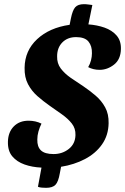

<svg xmlns="http://www.w3.org/2000/svg" viewBox="-20 -784 601 921"><path d="M201 117Q191 117 180 116Q169 115 162 112L179 20Q134 18 97.5 5Q61 -8 39 -34Q17 -60 18 -104Q19 -150 46 -177.5Q73 -205 117 -205Q151 -205 179 -191Q170 -173 164.5 -153.5Q159 -134 159 -115Q158 -80 176.5 -62.5Q195 -45 237 -45Q279 -45 310 -69.5Q341 -94 342 -136Q343 -168 324.5 -191.5Q306 -215 277 -235.5Q248 -256 218 -277Q188 -298 160 -322.5Q132 -347 114.5 -380Q97 -413 98 -459Q99 -541 158 -596Q217 -651 314 -665L320 -695Q328 -735 341 -749.5Q354 -764 383 -764Q393 -764 403 -762.5Q413 -761 423 -760L404 -667Q446 -664 481.5 -651.5Q517 -639 539 -614Q561 -589 560 -549Q559 -499 527 -474Q495 -449 458 -449Q442 -449 428 -452.5Q414 -456 403 -462Q412 -477 416.5 -494.5Q421 -512 421 -528Q422 -563 404.5 -584.5Q387 -606 345 -606Q304 -606 279 -580.5Q254 -555 254 -514Q253 -480 271.5 -455.5Q290 -431 319.5 -410.5Q349 -390 380 -370Q411 -349 439 -325Q467 -301 484.5 -269Q502 -237 501 -193Q500 -135 469.5 -91.5Q439 -48 387.5 -21Q336 6 273 16L267 47Q260 88 246 102.5Q232 117 201 117Z"/></svg>

Font: Sansita Swashed SemiBold
Style: Regular
Weight: 600
Designer: Pablo Cosgaya
Foundry: Omnibus-Type
Version: Version 1.003; ttfautohint (v1.8.3)